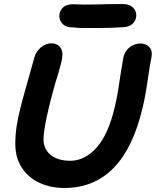

<svg xmlns="http://www.w3.org/2000/svg" viewBox="-20 -932 774 953"><path d="M299 1Q595 1 688 -398Q701 -450 715 -547Q724 -611 732 -649Q738 -679 722 -697.5Q706 -716 677 -716Q648 -716 623.5 -697.5Q599 -679 592 -645L576 -548Q563 -455 550 -402Q518 -265 459.5 -199.5Q401 -134 329 -134Q267 -134 231.5 -163Q196 -192 196 -241Q196 -278 213 -356.5Q230 -435 258 -531L268 -563Q277 -593 283.5 -619Q290 -645 290 -662Q290 -687 275 -702Q260 -717 236 -717Q208 -717 183.5 -697Q159 -677 151 -648Q149 -642 117 -527Q96 -454 82.5 -401Q69 -348 62.5 -305Q56 -262 56 -218Q56 -148 89 -98.5Q122 -49 177 -24Q232 1 299 1ZM388 -793H477Q529 -793 592 -797Q625 -799 641 -817Q657 -835 656.5 -857Q656 -879 639 -895.5Q622 -912 590 -912Q528 -912 461 -910Q393 -908 339 -911Q306 -910 290 -892Q274 -874 274.5 -851Q275 -828 292.5 -811.5Q310 -795 343 -796Q369 -793 388 -793Z"/></svg>

Font: Balsamiq Sans
Style: Bold Italic
Weight: 700
Italic angle: -12°
Designer: Michael Angeles
Foundry: Balsamiq SRL
Version: Version 1.020; ttfautohint (v1.8.4.7-5d5b);gftools[0.9.26]